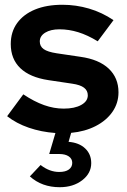

<svg xmlns="http://www.w3.org/2000/svg" viewBox="-20 -549 531 805"><path d="M230.3 235.9Q155.6 235.9 105.2 190.6L150.2 142.8Q187.5 172 228.2 172Q254.6 172 268.7 161.7Q282.9 151.4 282.9 133.7Q282.9 116.7 268.3 106.7Q253.7 96.7 228.2 96.7H186.3L212.4 8.7Q152.4 4.3 100.6 -13.6Q48.7 -31.4 9.9 -61.8L77.7 -153.5Q123.5 -122.9 164.8 -108.3Q206 -93.6 247.2 -93.6Q292.9 -93.6 320.5 -109Q348.1 -124.3 348.1 -149.3Q348.1 -169.1 332.4 -181.2Q316.7 -193.3 283 -198.1L183.2 -213Q105.3 -224.7 65.2 -263.2Q25.1 -301.7 25.1 -364.4Q25.1 -415 51.6 -451.9Q78.1 -488.9 126.7 -509Q175.3 -529 241.8 -529Q298.9 -529 353.3 -513Q407.8 -497 455.9 -464.5L389.7 -375.8Q347 -402 307.9 -414Q268.7 -426.1 229.2 -426.1Q192.2 -426.1 169.5 -412.1Q146.8 -398 146.8 -375.3Q146.8 -354.7 163.1 -343.1Q179.3 -331.5 217.6 -325.6L317.5 -310.8Q394.6 -300 435.7 -261.4Q476.8 -222.7 476.8 -161.9Q476.8 -116.6 451.4 -80Q425.9 -43.4 381 -20.4Q336.1 2.6 278.3 8L267.5 45.7Q311.5 49.1 337 73.3Q362.5 97.4 362.5 134.9Q362.5 177.7 324.6 206.8Q286.8 235.9 230.3 235.9Z"/></svg>

Font: Red Hat Display
Style: Regular
Weight: 300
Designer: Pentagram, MCKL
Foundry: Pentagram, MCKL
Version: Version 1.023